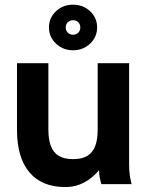

<svg xmlns="http://www.w3.org/2000/svg" viewBox="-20 -773 613 806"><path d="M183.1 -507.8H51.3V-228.5Q51.3 -111.3 103.5 -49.6Q155.8 12.2 253.4 12.2Q287.1 12.2 313.7 1.8Q340.3 -8.5 360.8 -24.8Q381.3 -41 395.8 -58.6Q395.8 -43.9 398.2 -30.5Q400.6 -17.1 403.1 -8.5Q405.5 0 405.5 0H532.7Q532.7 0 530 -10Q527.3 -20 524.7 -38.6Q522 -57.1 522 -82V-507.8H390.1V-228.5Q390.1 -188.5 380 -160.9Q369.9 -133.3 347.2 -119.1Q324.5 -105 286.6 -105Q248.8 -105 226.1 -119.1Q203.4 -133.3 193.2 -160.9Q183.1 -188.5 183.1 -228.5ZM185.5 -657.7Q185.5 -617.7 215.1 -589.8Q244.6 -562 286.6 -562Q328.9 -562 358.3 -589.8Q387.7 -617.7 387.7 -657.7Q387.7 -698.2 358.3 -725.8Q328.9 -753.4 286.6 -753.4Q244.6 -753.4 215.1 -725.8Q185.5 -698.2 185.5 -657.7ZM255.9 -657.8Q255.9 -671.1 264.8 -679.7Q273.7 -688.2 286.6 -688.2Q300 -688.2 308.6 -679.7Q317.1 -671.1 317.1 -657.7Q317.1 -644.8 308.6 -636Q300 -627.2 286.6 -627.2Q273.7 -627.2 264.8 -636Q255.9 -644.8 255.9 -657.8Z"/></svg>

Font: Giphurs
Style: Regular
Weight: 400
Version: Version 2.010